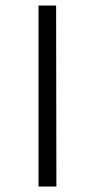

<svg xmlns="http://www.w3.org/2000/svg" viewBox="-20 -678 345 698"><path d="M120 0V-658H184L185 0Z"/></svg>

Font: EauTestSC Semilight
Style: Regular
Weight: 300
Designer: Christian Thalmann (Catharsis Fonts)
Version: Version 0.001;PS 000.001;hotconv 1.0.88;makeotf.lib2.5.64775